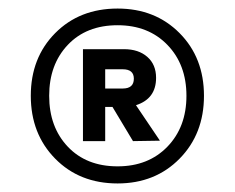

<svg xmlns="http://www.w3.org/2000/svg" viewBox="-20 -726 549 449"><path d="M255 -667Q182 -667 138.5 -621Q95 -575 95 -502Q95 -429 138.5 -383Q182 -337 255 -337Q327 -337 371.5 -383Q416 -429 416 -502Q416 -575 371.5 -621Q327 -667 255 -667ZM255 -297Q166 -297 109 -355Q52 -413 52 -502Q52 -591 109 -648.5Q166 -706 255 -706Q343 -706 400 -648.5Q457 -591 457 -502Q457 -413 400 -355Q343 -297 255 -297ZM345 -544Q345 -495 298 -480L354 -397L291 -396L243 -476H226V-396H174V-611H270Q304 -611 324.5 -593Q345 -575 345 -544ZM267 -564H226V-519H267Q293 -519 293 -542Q293 -564 267 -564Z"/></svg>

Font: SVN-Poppins
Style: Regular
Weight: 400
Designer: Ninad Kale (Devanagari), Jonny Pinhorn (Latin)
Foundry: Indian Type Foundry
Version: Version 3.002 2017